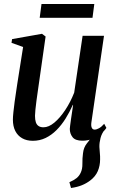

<svg xmlns="http://www.w3.org/2000/svg" viewBox="-20 -693 576 960"><path d="M335 247 327 218Q349 208.5 362.5 197.8Q376 187 383.5 170.5Q392.5 152 392 125.5Q391.5 99 395 73.5Q398 44.5 414 24.5Q430 4.5 441 -10.5L504.5 -45.5Q488.5 -26 482.5 -2.5Q476.5 21 477 42Q477.5 55.5 479.2 72Q481 88.5 480.5 104Q480.5 135.5 469 162.5Q457.5 189.5 431 209.5Q412 224 389.2 233.2Q366.5 242.5 335 247ZM144.5 11Q113 11 90.8 -1.8Q68.5 -14.5 56.5 -38Q44.5 -61.5 44.5 -95Q44.5 -108.5 47 -132.5Q49.5 -156.5 53.2 -184.2Q57 -212 60.8 -236.2Q64.5 -260.5 66.5 -274.5L95.5 -458L37.5 -479L40.5 -497.5L190 -524L208 -510.5L175 -279Q172.5 -261 169 -237Q165.5 -213 162.2 -188.5Q159 -164 157 -144Q155 -124 155 -114Q155 -94.5 159.2 -81.8Q163.5 -69 173 -62.8Q182.5 -56.5 197.5 -56.5Q223.5 -56.5 251.8 -80Q280 -103.5 306.2 -143Q332.5 -182.5 351 -230L393 -514H500L437 -81.5Q434.5 -64 438.8 -54.5Q443 -45 453 -45Q463 -45 475.5 -52Q488 -59 501 -74L512 -53.5Q502 -38.5 484 -23.8Q466 -9 442.8 0.8Q419.5 10.5 392 10.5Q356.5 10.5 342.8 -7.2Q329 -25 329 -48.5Q329 -52.5 330.8 -66.2Q332.5 -80 335.2 -98.5Q338 -117 340.8 -135.8Q343.5 -154.5 345.5 -168.5H344Q328 -132.5 307.8 -100Q287.5 -67.5 262.5 -42.5Q237.5 -17.5 208 -3.2Q178.5 11 144.5 11ZM187.5 -673H451.5L442.5 -604H178.5Z"/></svg>

Font: Merriweather 120pt Medium
Style: Italic
Weight: 500
Italic angle: -7.8°
Version: Version 2.101